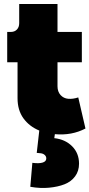

<svg xmlns="http://www.w3.org/2000/svg" viewBox="-20 -660 448 962"><path d="M408.2 -16.1Q339.4 20 254.9 12.2L252 32.2Q306.6 38.1 341.3 72.8Q376 107.4 376 160.2Q376 196.8 356.4 223.4Q336.9 250 303.5 263.2Q270 276.4 225.6 280.5Q181.2 284.7 131.8 275.9L142.1 155.8Q175.3 160.2 193.6 154.5Q211.9 148.9 211.9 133.8Q211.9 123.5 204.1 116.5Q196.3 109.4 184.1 107.9L164.1 106L176.8 -5.9Q127 -26.4 97.4 -67.1Q67.9 -107.9 67.9 -168V-348.1H16.1V-500H34.2Q53.2 -500 64.7 -512Q76.2 -523.9 76.2 -543.9V-640.1H268.1V-500H390.1V-348.1H268.1V-228Q268.1 -200.7 283.4 -183.8Q298.8 -167 322 -165Q345.2 -163.1 372.1 -171.9Z"/></svg>

Font: Apfel Grotezk Satt
Style: Regular
Weight: 900
Designer: Luigi Gorlero
Foundry: © 2023, Luigi Gorlero & Collletttivo
Version: Version 2.000;Glyphs 3.2 (3217)